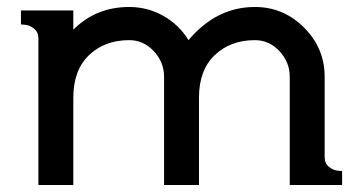

<svg xmlns="http://www.w3.org/2000/svg" viewBox="-20 -530 1040 550"><path d="M520 -415Q600 -510 710 -510Q792 -510 851 -451Q910 -392 910 -310V-80Q910 -62 922.5 -52Q935 -42 948 -41L960 -40V0H810V-310Q810 -352 780.5 -383.5Q751 -415 710 -415Q640 -415 595 -372Q550 -329 550 -250V0H450V-310Q450 -352 420.5 -383.5Q391 -415 350 -415Q280 -415 235 -372Q190 -329 190 -250V0H90V-420Q90 -438 77.5 -448Q65 -458 52 -459L40 -460V-500H190V-445Q255 -510 350 -510Q403 -510 448 -484.5Q493 -459 520 -415Z"/></svg>

Font: Laverick
Style: Regular
Weight: 400
Designer: Daniel Pimley
Foundry: Daniel Pimley
Version: Version 1.000;PS 001.001;hotconv 1.0.56